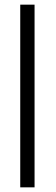

<svg xmlns="http://www.w3.org/2000/svg" viewBox="-20 -805 240 825"><path d="M67 0H128.5V-785H67Z"/></svg>

Font: Anybody UltraCondensed Thin Light
Style: Regular
Weight: 300
Version: Version 1.111